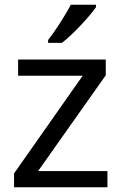

<svg xmlns="http://www.w3.org/2000/svg" viewBox="-20 -786 510 806"><path d="M383 -756V-766H277C254 -721 211 -655 182 -618V-606H240C287 -642 358 -719 383 -756ZM431 0V-68H140L424 -470V-536H56V-468H327L39 -58V0Z"/></svg>

Font: Noto Sans Sinhala UI
Style: Regular
Weight: 400
Designer: Jelle Bosma - Monotype Design Team
Foundry: Monotype Imaging Inc.
Version: Version 2.006